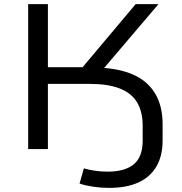

<svg xmlns="http://www.w3.org/2000/svg" viewBox="-20 -725 886 934"><path d="M510 189Q472 189 434.5 183.5Q397 178 367 168L388 94Q415 102 445 106Q475 110 503 110Q588 110 631 74Q674 38 674 -40V-114Q674 -182 646.5 -227.5Q619 -273 561.5 -295Q504 -317 416 -317H213V0H117V-705H213V-398H396L365 -378L640 -705H751L459 -362L461 -396Q561 -392 630 -361Q699 -330 735 -269.5Q771 -209 771 -120V-42Q771 34 740.5 85.5Q710 137 652.5 163Q595 189 510 189Z"/></svg>

Font: Nunito Sans 10pt Expanded
Style: Regular
Weight: 400
Width: 7
Designer: Vernon Adams
Foundry: Vernon Adams
Version: Version 3.101;gftools[0.9.27]